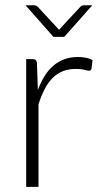

<svg xmlns="http://www.w3.org/2000/svg" viewBox="-20 -728 393 748"><path d="M127.5 -377.5Q139 -408 153.8 -431.8Q168.5 -455.5 187.8 -472Q207 -488.5 230.8 -497.2Q254.5 -506 283.5 -506Q299 -506 314 -503.2Q329 -500.5 340.5 -493.5L336.5 -460.5Q334 -452.5 327 -452.5Q321 -452.5 308.8 -456Q296.5 -459.5 276.5 -459.5Q247.5 -459.5 225.2 -450.8Q203 -442 185.2 -424.5Q167.5 -407 154.2 -381.2Q141 -355.5 130 -322V0H82V-497.5H107.5Q116 -497.5 119.5 -494Q123 -490.5 124 -482ZM339.5 -707.5 230.5 -584.5H188L79.5 -707.5H113Q121 -707.5 126.5 -702L204.5 -618Q206 -616.5 207.5 -615Q209 -613.5 210 -611.5Q211.5 -613.5 212.8 -615Q214 -616.5 215.5 -618L293.5 -702Q299 -707.5 307 -707.5Z"/></svg>

Font: LatoLatin Light
Style: Regular
Weight: 300
Designer: Lukasz Dziedzic with Adam Twardoch and Botio Nikoltchev
Foundry: tyPoland Lukasz Dziedzic
Version: Version 2.015; 2015-08-06; http://www.latofonts.com/